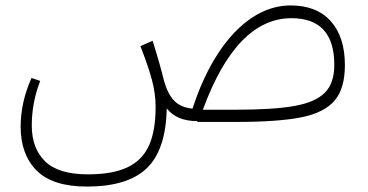

<svg xmlns="http://www.w3.org/2000/svg" viewBox="-20 -449 1356 707"><path d="M1250 -209Q1250 -123 1212 -78.5Q1174 -34 1089.5 -17Q1005 0 849 0H707V-3Q630 -3 594 -50Q591 103 520.5 170.5Q450 238 300 238Q174 238 115 179Q56 120 56 17Q56 -72 96 -162L128 -151Q97 -71 97 13Q97 97 146 145Q195 193 304 193Q395 193 449.5 167Q504 141 528.5 87Q553 33 553 -56Q553 -104 539.5 -154.5Q526 -205 497 -279L542 -299Q571 -206 584 -151Q598 -102 622 -77.5Q646 -53 689 -49Q726 -164 781.5 -250Q837 -336 906 -382.5Q975 -429 1050 -429Q1146 -429 1198 -371Q1250 -313 1250 -209ZM1211 -210Q1211 -382 1053 -382Q851 -382 727 -45H849Q989 -45 1065.5 -59Q1142 -73 1176.5 -108Q1211 -143 1211 -210Z"/></svg>

Font: FiraGO ExtraLight
Style: Regular
Weight: 200
Designer: bBox Type
Foundry: bBox Type GmbH
Version: Version 1.001